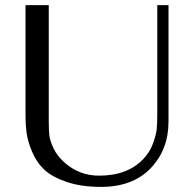

<svg xmlns="http://www.w3.org/2000/svg" viewBox="-20 -720 760 752"><path d="M80 -700H171V-243Q171 -208 173.5 -188Q176 -168 190 -138.5Q204 -109 232 -84Q290 -32 368 -32Q481 -32 543 -99Q568 -126 580 -160Q592 -194 594 -215.5Q596 -237 596 -277V-700H640V-244Q640 -134 570 -61Q500 12 376 12Q298 12 241 -7.5Q184 -27 154 -55Q124 -83 106.5 -124Q89 -165 84.5 -197.5Q80 -230 80 -270Z"/></svg>

Font: Tenor Sans
Style: Regular
Weight: 400
Designer: Denis Masharov
Foundry: Denis Masharov
Version: Version 1.1